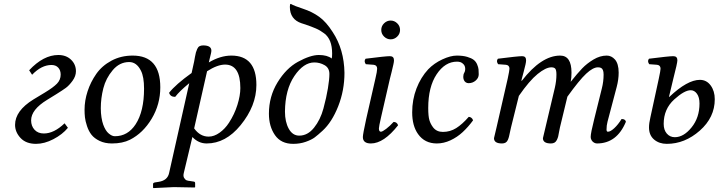

<svg xmlns="http://www.w3.org/2000/svg" viewBox="-20 -723 3672 981"><path d="M144 -341 129 -364Q202 -442 278 -442Q318 -442 343 -418Q368 -394 368 -359Q368 -334 350.5 -310Q333 -286 316.5 -274Q300 -262 268 -242L221 -213Q139 -163 139 -108Q139 -79 156.5 -60Q174 -41 204 -41Q256 -41 310 -93L327 -70Q299 -36 253 -12Q207 12 164 12Q113 12 85 -18Q57 -48 57 -85Q57 -157 151 -215L209 -250Q252 -276 271 -295.5Q290 -315 290 -342Q290 -364 277.5 -377.5Q265 -391 243 -391Q192 -391 144 -341Z M495 -170Q495 -145 498.5 -123Q502 -101 507.5 -86Q513 -71 520 -59.5Q527 -48 535.5 -41Q544 -34 551.5 -30.5Q559 -27 567 -27Q633 -27 673 -88Q716 -154 716 -270Q716 -331 700 -362Q678 -406 640 -406Q591 -406 556 -364.5Q521 -323 508 -272Q495 -221 495 -170ZM412 -162Q412 -209 427.5 -256.5Q443 -304 472 -345.5Q501 -387 549.5 -413Q598 -439 658 -439Q799 -439 799 -277Q799 -190 755 -116.5Q711 -43 644 -9Q606 10 552 10Q516 10 489 -3Q462 -16 447.5 -34.5Q433 -53 424.5 -79Q416 -105 414 -123.5Q412 -142 412 -162Z M1047 -404Q1106 -439 1162 -439Q1290 -439 1290 -289Q1290 -182 1209 -83Q1133 10 1036 10Q994 10 963 -23L919 161Q915 177 921 186.5Q927 196 934 198.5Q941 201 952 202L971 205Q977 206 977 213V233L975 235Q907 233 868 233L764 238L762 236V217Q762 211 772 209L791 206Q836 199 844 161L947 -298Q897 -257 875 -228Q850 -228 844 -249Q878 -292 959 -350L972 -409Q973 -415 976 -431.5Q979 -448 981 -455Q983 -462 987.5 -472.5Q992 -483 999.5 -487Q1007 -491 1018 -491Q1060 -491 1060 -464Q1060 -459 1057.5 -448Q1055 -437 1051.5 -423.5Q1048 -410 1047 -404ZM1208 -273Q1208 -393 1130 -393Q1091 -393 1038 -359L972 -67Q1002 -25 1046 -25Q1074 -25 1102 -45Q1130 -65 1150 -96Q1178 -139 1193 -187Q1208 -235 1208 -273Z M1663 -345Q1663 -376 1638.5 -390Q1614 -404 1586 -404Q1531 -404 1484 -334.5Q1437 -265 1436 -153Q1436 -100 1455.5 -65Q1475 -30 1509 -30Q1552 -30 1584.5 -70.5Q1617 -111 1632.5 -168.5Q1648 -226 1655.5 -272Q1663 -318 1663 -345ZM1675 -424Q1677 -433 1677 -449Q1677 -486 1667 -511.5Q1657 -537 1636.5 -552.5Q1616 -568 1594 -577.5Q1572 -587 1540 -598Q1536 -599 1533.5 -600Q1531 -601 1527.5 -602Q1524 -603 1521 -604Q1461 -624 1461 -688Q1461 -703 1465 -703H1466Q1483 -693 1529 -678Q1575 -663 1611 -637Q1647 -611 1680 -559Q1738 -471 1740 -351Q1740 -261 1708 -180Q1676 -99 1628 -55Q1604 -33 1588 -21Q1572 -9 1542.5 1.5Q1513 12 1478 12Q1416 12 1385 -32.5Q1354 -77 1354 -142Q1354 -230 1398 -302Q1442 -374 1502 -407Q1566 -442 1609 -442Q1652 -442 1675 -424Z M1942.5 -536Q1928 -550 1928 -570Q1928 -590 1942.5 -604Q1957 -618 1976 -618Q1995 -618 2009.5 -604Q2024 -590 2024 -570Q2024 -550 2009.5 -536Q1995 -522 1976 -522Q1957 -522 1942.5 -536ZM1972 -320 1927 -124Q1916 -76 1916 -67Q1916 -50 1926 -50Q1934 -50 1953 -64.5Q1972 -79 1991 -100Q2008 -100 2014 -83Q1941 10 1875 10Q1834 10 1834 -23Q1834 -37 1851 -115L1898 -321Q1907 -359 1907 -372Q1907 -390 1889 -392L1849 -395Q1838 -411 1848 -423Q1950 -436 1972 -436Q1993 -436 1993 -415Q1993 -407 1990 -394Q1987 -381 1981 -355.5Q1975 -330 1972 -320Z M2212 10Q2150 10 2116 -38Q2086 -80 2086 -149Q2086 -214 2108 -271Q2130 -328 2168 -369Q2198 -400 2240 -419.5Q2282 -439 2314 -439Q2345 -439 2367 -432.5Q2389 -426 2400.5 -417Q2412 -408 2418 -393.5Q2424 -379 2425 -368.5Q2426 -358 2426 -343Q2426 -325 2410.5 -311.5Q2395 -298 2374 -298Q2366 -298 2359.5 -302.5Q2353 -307 2350 -314.5Q2347 -322 2347 -330Q2347 -343 2352 -351Q2357 -359 2357 -370Q2357 -385 2349 -394Q2341 -403 2332.5 -405.5Q2324 -408 2315 -408Q2254 -408 2211 -343.5Q2168 -279 2168 -171Q2168 -129 2174 -109Q2180 -89 2193 -72Q2211 -49 2243 -49Q2280 -49 2311 -68.5Q2342 -88 2375 -126Q2382 -126 2388.5 -121Q2395 -116 2397 -108Q2372 -74 2344 -48Q2316 -22 2281.5 -6Q2247 10 2212 10Z M2574 -321Q2583 -363 2583 -372Q2583 -390 2565 -392L2525 -395Q2514 -411 2524 -423Q2626 -436 2648 -436Q2668 -436 2668 -415Q2668 -407 2665 -393.5Q2662 -380 2655.5 -355.5Q2649 -331 2646 -320L2644 -311L2646 -310Q2746 -439 2842 -439Q2900 -439 2900 -352Q2900 -326 2896 -305Q2930 -348 2954.5 -373.5Q2979 -399 3012.5 -419Q3046 -439 3080 -439Q3092 -439 3102.5 -434Q3113 -429 3122 -419Q3131 -409 3136 -392Q3141 -375 3141 -352Q3141 -317 3131 -279L3084 -101Q3079 -82 3079 -61Q3079 -50 3086 -50Q3099 -50 3118.5 -68Q3138 -86 3156 -115Q3175 -115 3178 -101Q3132 10 3030 10Q3023 10 3015.5 6Q3008 2 3003 -6Q2998 -14 2998 -23Q2998 -43 3016 -114L3055 -271Q3064 -306 3064 -342Q3064 -357 3060.5 -365Q3057 -373 3051 -376Q3045 -379 3035 -379Q3010 -379 2975 -346.5Q2940 -314 2879 -229L2841 -72Q2839 -65 2836.5 -49.5Q2834 -34 2832 -26Q2830 -18 2825.5 -8.5Q2821 1 2813.5 5.5Q2806 10 2795 10Q2754 10 2754 -17Q2754 -19 2767 -72L2815 -275Q2823 -310 2823 -342Q2823 -364 2817.5 -371.5Q2812 -379 2797 -379Q2769 -379 2727 -345Q2685 -311 2631 -233L2591 -72Q2589 -64 2586 -49.5Q2583 -35 2581 -26.5Q2579 -18 2575 -8.5Q2571 1 2563.5 5.5Q2556 10 2545 10Q2504 10 2504 -17Q2504 -19 2517 -72Z M3428 -22Q3473 -22 3513.5 -72Q3554 -122 3554 -194Q3554 -226 3541 -244Q3528 -262 3509 -262Q3477 -262 3425 -215Q3371 -166 3371 -90Q3371 -59 3387 -40.5Q3403 -22 3428 -22ZM3420 -320 3398 -228H3400Q3492 -315 3556 -315Q3590 -315 3611 -286.5Q3632 -258 3632 -216Q3632 -123 3555.5 -55.5Q3479 12 3387 12Q3348 12 3322 -10Q3296 -32 3296 -72Q3296 -93 3303 -123L3346 -321Q3355 -363 3355 -372Q3355 -390 3337 -392L3297 -395Q3286 -411 3296 -423Q3398 -436 3420 -436Q3441 -436 3441 -415Q3441 -401 3420 -320Z"/></svg>

Font: Linux Libertine O
Style: Italic
Weight: 400
Italic angle: -12°
Designer: Philipp H. Poll
Foundry: Philipp H. Poll
Version: Version 5.1.6